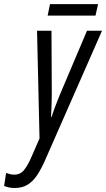

<svg xmlns="http://www.w3.org/2000/svg" viewBox="-117 -687 523 948"><path d="M-44.4 241.2Q-61 241.2 -73.7 238.3Q-86.4 235.4 -96.7 231L-86.9 167Q-77.1 170.4 -67.4 172.9Q-57.6 175.3 -45.9 175.3Q-16.6 175.3 1.7 152.6Q20 129.9 38.1 88.4L78.1 -3.4L65.9 -535.2H137.2L138.7 -228Q138.7 -209.5 138.2 -189.7Q137.7 -169.9 137 -149.9Q136.2 -129.9 134.8 -109.9H137.7Q144 -129.9 151.1 -149.2Q158.2 -168.5 165.3 -186Q172.4 -203.6 177.7 -217.3L312.5 -535.2H386.7L105 105.5Q86.4 147.5 66.2 178Q45.9 208.5 19.5 224.9Q-6.8 241.2 -44.4 241.2ZM118.2 -609.9 129.9 -666.5H367.2L354.5 -609.9Z"/></svg>

Font: Open Sans Condensed
Style: Italic
Weight: 400
Width: 3
Italic angle: -12°
Designer: Monotype Design Team
Foundry: Monotype Imaging Inc.
Version: Version 3.000